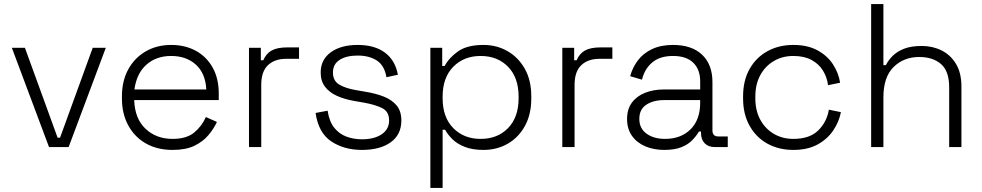

<svg xmlns="http://www.w3.org/2000/svg" viewBox="-20 -720 4809 940"><path d="M220 0 38 -486H102L262 -46H274L434 -486H498L316 0Z M825 14Q750 14 694.5 -17.5Q639 -49 608 -106Q577 -163 577 -237V-249Q577 -324 608 -380.5Q639 -437 693.5 -468.5Q748 -500 818 -500Q886 -500 938.5 -471.5Q991 -443 1021 -389.5Q1051 -336 1051 -262V-230H637Q640 -139 692.5 -89.5Q745 -40 825 -40Q893 -40 930.5 -71Q968 -102 988 -147L1042 -123Q1027 -90 1000.5 -58.5Q974 -27 932 -6.5Q890 14 825 14ZM638 -282H990Q986 -361 939 -403.5Q892 -446 818 -446Q745 -446 697 -403.5Q649 -361 638 -282Z M1199 0V-486H1257V-425H1269Q1283 -458 1310.5 -473Q1338 -488 1387 -488H1444V-432H1380Q1325 -432 1292 -401Q1259 -370 1259 -304V0Z M1752 14Q1664 14 1601.5 -28Q1539 -70 1525 -167L1584 -178Q1592 -125 1616.5 -94.5Q1641 -64 1676.5 -51Q1712 -38 1752 -38Q1812 -38 1848.5 -62.5Q1885 -87 1885 -130Q1885 -174 1850.5 -191Q1816 -208 1759 -218L1713 -226Q1667 -234 1630 -250.5Q1593 -267 1571.5 -295Q1550 -323 1550 -365Q1550 -428 1599.5 -464Q1649 -500 1731 -500Q1814 -500 1864.5 -462.5Q1915 -425 1928 -354L1872 -342Q1862 -400 1824.5 -424Q1787 -448 1731 -448Q1676 -448 1643 -427Q1610 -406 1610 -365Q1610 -325 1640 -306.5Q1670 -288 1722 -279L1768 -271Q1818 -263 1858 -247.5Q1898 -232 1921.5 -204Q1945 -176 1945 -130Q1945 -61 1893 -23.5Q1841 14 1752 14Z M2087 200V-486H2145V-397H2157Q2178 -437 2222.5 -468.5Q2267 -500 2347 -500Q2412 -500 2465 -469.5Q2518 -439 2549.5 -383Q2581 -327 2581 -249V-237Q2581 -160 2550 -103.5Q2519 -47 2466 -16.5Q2413 14 2347 14Q2294 14 2256.5 -0.5Q2219 -15 2195.5 -38Q2172 -61 2159 -85H2147V200ZM2333 -40Q2416 -40 2467.5 -93Q2519 -146 2519 -239V-247Q2519 -340 2467.5 -393Q2416 -446 2333 -446Q2251 -446 2199 -393Q2147 -340 2147 -247V-239Q2147 -146 2199 -93Q2251 -40 2333 -40Z M2733 0V-486H2791V-425H2803Q2817 -458 2844.5 -473Q2872 -488 2921 -488H2978V-432H2914Q2859 -432 2826 -401Q2793 -370 2793 -304V0Z M3232 14Q3181 14 3139.5 -3.5Q3098 -21 3074 -55Q3050 -89 3050 -137Q3050 -186 3074 -218Q3098 -250 3139 -266Q3180 -282 3230 -282H3408V-321Q3408 -380 3374 -413Q3340 -446 3275 -446Q3211 -446 3173.5 -414.5Q3136 -383 3123 -330L3065 -347Q3077 -390 3103 -424.5Q3129 -459 3172 -479.5Q3215 -500 3275 -500Q3367 -500 3417.5 -452Q3468 -404 3468 -318V-82Q3468 -52 3496 -52H3543V0H3479Q3448 0 3430 -18.5Q3412 -37 3412 -69V-76H3402Q3389 -54 3368.5 -33Q3348 -12 3315 1Q3282 14 3232 14ZM3236 -40Q3313 -40 3360.5 -86.5Q3408 -133 3408 -218V-230H3231Q3179 -230 3144.5 -207.5Q3110 -185 3110 -138Q3110 -91 3145.5 -65.5Q3181 -40 3236 -40Z M3864 14Q3793 14 3737.5 -16.5Q3682 -47 3650 -104Q3618 -161 3618 -238V-248Q3618 -326 3650 -382.5Q3682 -439 3737.5 -469.5Q3793 -500 3864 -500Q3934 -500 3982.5 -473.5Q4031 -447 4058.5 -404.5Q4086 -362 4093 -315L4034 -303Q4029 -342 4009 -374.5Q3989 -407 3953 -426.5Q3917 -446 3864 -446Q3811 -446 3769 -421.5Q3727 -397 3702.5 -352.5Q3678 -308 3678 -247V-239Q3678 -178 3702.5 -133.5Q3727 -89 3769 -64.5Q3811 -40 3864 -40Q3944 -40 3986 -81.5Q4028 -123 4038 -183L4097 -171Q4088 -124 4059.5 -81.5Q4031 -39 3982.5 -12.5Q3934 14 3864 14Z M4245 0V-700H4305V-401H4317Q4329 -425 4350.5 -446.5Q4372 -468 4406.5 -481.5Q4441 -495 4493 -495Q4546 -495 4590 -473Q4634 -451 4660.5 -407Q4687 -363 4687 -296V0H4627V-292Q4627 -372 4587 -406.5Q4547 -441 4480 -441Q4405 -441 4355 -392Q4305 -343 4305 -243V0Z"/></svg>

Font: Space Grotesk Light Light
Style: Regular
Weight: 300
Version: Version 2.000